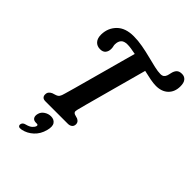

<svg xmlns="http://www.w3.org/2000/svg" viewBox="-280 -885 1254 1254"><g transform="rotate(45 346.5 -258.0)"><path d="M325 -111Q320.5 -93 323.2 -86.2Q326 -79.5 335.5 -75.5L362.5 -67.5Q385.5 -57 385.5 -36Q385.5 -18 374 -9Q362.5 0 345 0H138Q120 0 112 -8.8Q104 -17.5 104.5 -31Q104.5 -45.5 112.2 -54.8Q120 -64 132.5 -69.5L156 -77Q171.5 -82 178.8 -92.2Q186 -102.5 192 -126Q199 -149.5 211.8 -195.5Q224.5 -241.5 240.5 -300Q256.5 -358.5 273.5 -420.2Q290.5 -482 305.5 -537.2Q320.5 -592.5 331.5 -631.5Q309 -636 289.5 -639Q270 -642 255 -642Q223.5 -642 209.8 -627Q196 -612 195.5 -585.5Q195 -576.5 197.5 -567.8Q200 -559 200 -546.5Q200 -523.5 187.8 -508.2Q175.5 -493 149.5 -493Q120.5 -493 103.2 -512.2Q86 -531.5 86.5 -567Q88 -628 128.5 -668.5Q169 -709 245.5 -709Q285.5 -709 328 -701.2Q370.5 -693.5 411 -683Q451.5 -672.5 485.5 -664.8Q519.5 -657 542.5 -657Q559 -657 568 -664.2Q577 -671.5 581.5 -685Q584.5 -693.5 585.2 -699.2Q586 -705 588 -711.5Q593 -733.5 605.2 -745.8Q617.5 -758 642 -758Q665.5 -758 679.2 -741.5Q693 -725 692.5 -691.5Q692 -641 661 -611.2Q630 -581.5 576.5 -581.5Q555 -581.5 524 -587.2Q493 -593 458 -601.5Q446 -556.5 430.2 -499.5Q414.5 -442.5 398.2 -382.5Q382 -322.5 367 -267.8Q352 -213 340.8 -171.5Q329.5 -130 325 -111ZM193 142.5Q171.5 142.5 163.2 128.8Q155 115 161 93Q167 70.5 188 56.8Q209 43 233.5 43Q262 43 275.8 63Q289.5 83 278.5 124Q266 172 233.2 202Q200.5 232 159 240.5Q141 244 134 238.8Q127 233.5 127.5 224Q128 215.5 134.2 208.2Q140.5 201 154 198Q181.5 191 194.8 179Q208 167 211.5 155Q214.5 142.5 201 142.5Z"/></g></svg>

Font: Fraunces 144pt SuperSoft SemiBold
Style: Italic
Weight: 600
Italic angle: -16°
Version: Version 1.000;[b76b70a41]